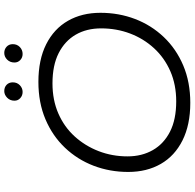

<svg xmlns="http://www.w3.org/2000/svg" viewBox="-26 -880 912 900"><g transform="rotate(-90 430.0 -430.0)"><path d="M398 6Q295 6 222 -30.5Q149 -67 111.5 -132.5Q74 -198 74 -285Q74 -371 103 -447Q132 -523 187.5 -581.5Q243 -640 321 -673Q399 -706 496 -706Q600 -706 672.5 -669.5Q745 -633 782.5 -567.5Q820 -502 820 -415Q820 -329 791 -253Q762 -177 706.5 -118.5Q651 -60 573 -27Q495 6 398 6ZM405 -60Q483 -60 546 -87.5Q609 -115 654 -164Q699 -213 723 -276.5Q747 -340 747 -412Q747 -480 717.5 -531Q688 -582 631 -611Q574 -640 489 -640Q411 -640 348 -612.5Q285 -585 240.5 -536Q196 -487 171.5 -423.5Q147 -360 147 -288Q147 -221 176.5 -169.5Q206 -118 263 -89Q320 -60 405 -60ZM627 -780Q610 -780 598.5 -791Q587 -802 587 -818Q587 -839 600.5 -852.5Q614 -866 632 -866Q649 -866 661 -855Q673 -844 673 -826Q673 -806 659.5 -793Q646 -780 627 -780ZM449 -780Q432 -780 420 -791Q408 -802 408 -818Q408 -839 422 -852.5Q436 -866 453 -866Q471 -866 482.5 -855Q494 -844 494 -826Q494 -806 480.5 -793Q467 -780 449 -780Z"/></g></svg>

Font: MOST Montserrat
Style: Italic
Weight: 400
Italic angle: -11.3°
Designer: Julieta Ulanovsky
Foundry: Julieta Ulanovsky
Version: Version 8.000;March 11, 2024;FontCreator 15.0.0.2926 64-bit